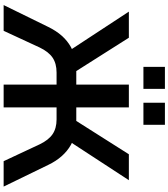

<svg xmlns="http://www.w3.org/2000/svg" viewBox="46 -994 948 1081"><g transform="rotate(90 520.5 -454.0)"><path d="M9 0 132 -251Q154 -296 182 -327.5Q210 -359 245 -378.5Q280 -398 323 -404L269 -365L46 -705H193L392 -391L368 -409H457V-705H585V-409H675L650 -391L849 -705H995L773 -365L719 -404Q762 -398 796.5 -378.5Q831 -359 859.5 -327Q888 -295 909 -251L1031 0H888L793 -203Q769 -253 736 -275.5Q703 -298 653 -298H585V0H457V-298H389Q338 -298 305 -275.5Q272 -253 248 -203L154 0ZM559 -787V-908H683V-787ZM357 -787V-908H481V-787Z"/></g></svg>

Font: Nunito Sans 10pt
Style: Bold
Weight: 700
Designer: Vernon Adams
Foundry: Vernon Adams
Version: Version 3.101;gftools[0.9.27]